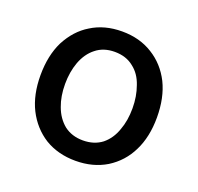

<svg xmlns="http://www.w3.org/2000/svg" viewBox="-104 -665 810 787"><g transform="rotate(20 301.0 -271.0)"><path d="M167 -24Q110 -60 78 -123Q47 -185 47 -270Q47 -356 78 -419Q112 -484 167 -517Q224 -553 301 -553Q378 -553 435 -517Q492 -482 524 -419Q555 -356 555 -270Q555 -185 524 -123Q494 -61 435 -24Q377 11 301 11Q225 11 167 -24ZM384 -104Q417 -131 432 -175Q448 -217 448 -271Q448 -323 432 -367Q417 -412 384 -437Q351 -464 301 -464Q252 -464 219 -437Q187 -412 170 -367Q154 -323 154 -271Q154 -217 170 -175Q186 -131 219 -104Q253 -78 301 -78Q350 -78 384 -104Z"/></g></svg>

Font: Sinter Medium
Style: Regular
Weight: 500
Foundry: Adobe & rsms
Version: Version 1.000